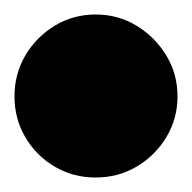

<svg xmlns="http://www.w3.org/2000/svg" viewBox="-82 -143 265 265"><path d="M-62 -10Q-62 21 -47 46.5Q-32 72 -6.5 87Q19 102 50 102Q81 102 106.5 87Q132 72 147.5 46.5Q163 21 163 -10Q163 -41 147.5 -66.5Q132 -92 106.5 -107.5Q81 -123 50 -123Q19 -123 -6.5 -107.5Q-32 -92 -47 -66.5Q-62 -41 -62 -10Z"/></svg>

Font: Linefont Black
Style: Regular
Weight: 900
Monospace: yes
Version: Version 3.002;gftools[0.9.33]